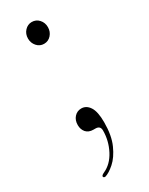

<svg xmlns="http://www.w3.org/2000/svg" viewBox="-146 -411 449 580"><g transform="rotate(-30 78.5 -121.0)"><path d="M78.5 -303Q64 -303 54 -314.2Q44 -325.5 44 -341Q44 -357 54.2 -368Q64.5 -379 78.5 -379Q93.5 -379 103.5 -368Q113.5 -357 113.5 -341Q113.5 -325.5 103.5 -314.2Q93.5 -303 78.5 -303ZM78 -4Q61 -4 52.2 -14.2Q43.5 -24.5 43.5 -39.5Q43.5 -56.5 53.2 -67.2Q63 -78 77.5 -78Q95 -78 106 -61.2Q117 -44.5 117 -7.5Q117 39 103.2 69.5Q89.5 100 70.8 116.5Q52 133 38 137Q32 137.5 31 133Q30.5 128.5 40.5 124Q68.5 111.5 85 79.8Q101.5 48 101.5 12.5Q101.5 -4 84.5 -4Z"/></g></svg>

Font: Fraunces 72pt S000 Thin
Style: Regular
Weight: 100
Version: Version 1.000; ttfautohint (v1.8.3)